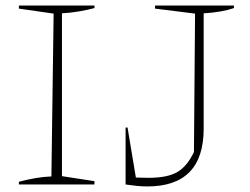

<svg xmlns="http://www.w3.org/2000/svg" viewBox="-20 -664 898 691"><path d="M48 0V-10Q79 -18 108 -23Q137 -28 165 -29L173 -615L48 -633V-644H320V-635Q294 -628 264.5 -623Q235 -618 203 -616V-30L320 -12V0ZM432 0V-205H439L469 -25Q491 -24 514 -24Q583 -24 618.5 -45Q654 -66 678 -117L682 -615L538 -633V-644H822V-635Q779 -620 713 -616V-201Q713 7 510 7Q492 7 472.5 5Q453 3 432 0Z"/></svg>

Font: Piazzolla SC Thin
Style: Regular
Weight: 100
Designer: Juan Pablo del Peral
Foundry: Huerta Tipografica
Version: Version 1.330